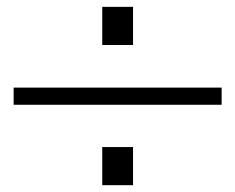

<svg xmlns="http://www.w3.org/2000/svg" viewBox="-20 -543 690 563"><path d="M279.8 -522.9H370.1V-411.1H279.8ZM629.9 -286.1V-235.8H20V-286.1ZM279.8 -111.8H370.1V0H279.8Z"/></svg>

Font: Sporting Grotesque
Style: Bold
Weight: 700
Designer: Lucas LE BIHAN
Foundry: Lucas LE BIHAN
Version: Version 2.002;PS 2.2;hotconv 1.0.88;makeotf.lib2.5.647800